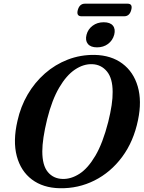

<svg xmlns="http://www.w3.org/2000/svg" viewBox="-20 -1011 782 1044"><path d="M494.5 -712.5Q585 -710.5 645.5 -665.2Q706 -620 729 -540.8Q752 -461.5 730.5 -358.5Q706.5 -241.5 644.2 -157.8Q582 -74 494 -29.8Q406 14.5 304.5 12.5Q214 10.5 153.5 -35Q93 -80.5 71.2 -162.2Q49.5 -244 75 -354Q92 -431 130.2 -496.8Q168.5 -562.5 224.2 -611.5Q280 -660.5 348.8 -687Q417.5 -713.5 494.5 -712.5ZM320 -38Q366 -36.5 412 -66Q458 -95.5 498.5 -164Q539 -232.5 568.5 -348Q581 -398.5 587 -439Q593 -479.5 592.5 -511Q592.5 -585 561.5 -622.5Q530.5 -660 482 -662Q434.5 -664 387.8 -632.8Q341 -601.5 301.8 -534.5Q262.5 -467.5 236.5 -363.5Q223 -308 216.5 -264.5Q210 -221 210 -188Q210 -112 240 -75.8Q270 -39.5 320 -38ZM507.5 -753.5Q473 -753.5 457.8 -772.2Q442.5 -791 450.5 -822Q458.5 -852.5 483.8 -871.2Q509 -890 544 -890Q579 -890 594 -871.5Q609 -853 601 -822Q592.5 -791 567.5 -772.2Q542.5 -753.5 507.5 -753.5ZM403 -956.5Q412.5 -991 442 -991H673.5Q703 -991 693.5 -956.5Q684.5 -922.5 655 -922.5H423.5Q394 -922.5 403 -956.5Z"/></svg>

Font: Fraunces 72pt S050 SemiBold
Style: Italic
Weight: 600
Italic angle: -16°
Version: Version 1.000; ttfautohint (v1.8.3)